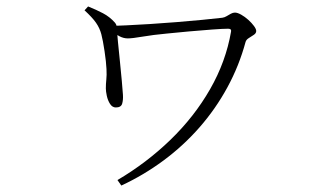

<svg xmlns="http://www.w3.org/2000/svg" viewBox="-20 -528 1040 595"><path d="M344 30Q434 -23 508 -94.5Q582 -166 631 -251.5Q680 -337 696 -430Q697 -435 694.5 -437Q692 -439 687 -439Q672 -439 637.5 -436.5Q603 -434 564.5 -430.5Q526 -427 497 -424Q454 -420 422 -414.5Q390 -409 376 -409Q363 -409 350.5 -415.5Q338 -422 324 -432V-448Q340 -448 372 -449.5Q404 -451 444.5 -453.5Q485 -456 527.5 -459.5Q570 -463 607 -466.5Q644 -470 669 -473Q676 -474 682.5 -478Q689 -482 695.5 -485.5Q702 -489 708 -489Q716 -489 727.5 -482.5Q739 -476 749.5 -466.5Q760 -457 767 -447.5Q774 -438 774 -432Q774 -425 766.5 -420Q759 -415 751 -410Q743 -405 741 -398Q721 -324 684.5 -257Q648 -190 598 -133Q548 -76 486.5 -30.5Q425 15 356 47ZM339 -195Q328 -195 321 -206Q314 -217 311 -231Q308 -245 308 -254Q308 -268 309.5 -281.5Q311 -295 310 -314Q309 -336 304 -369.5Q299 -403 294 -422Q289 -441 277.5 -457.5Q266 -474 242 -496L253 -508Q278 -498 299 -487Q320 -476 336 -458Q341 -452 341.5 -446Q342 -440 343 -433Q343 -425 345.5 -398.5Q348 -372 351.5 -339Q355 -306 357.5 -277Q360 -248 361 -234Q362 -218 358.5 -206.5Q355 -195 339 -195Z"/></svg>

Font: Noto Serif JP ExtraLight
Style: Regular
Weight: 200
Designer: Ryoko NISHIZUKA  (kana & ideographs); Frank Grießhammer (Latin, Greek & Cyrillic); Wenlong ZHANG  (bopomofo); Sandoll Co
Foundry: Adobe
Version: Version 2.002-H1;hotconv 1.1.0;makeotfexe 2.6.0